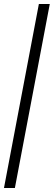

<svg xmlns="http://www.w3.org/2000/svg" viewBox="-20 -828 271 968"><path d="M0 120 176 -808H231L55 120Z"/></svg>

Font: Encode Sans Condensed Light
Style: Regular
Weight: 300
Width: 3
Designer: Multiple Designers
Foundry: Impallari Type
Version: Version 3.000; ttfautohint (v1.8.3) -l 8 -r 50 -G 200 -x 14 